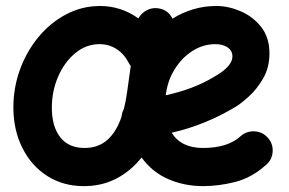

<svg xmlns="http://www.w3.org/2000/svg" viewBox="-20 -574 980 651"><path d="M883.3 -16.1Q834.5 28.3 778.3 42.7Q722.2 57.1 668.5 57.1Q605 57.1 550.3 33.2Q495.6 9.3 460 -40Q423.8 5.9 374.5 31.5Q325.2 57.1 264.6 57.1Q193.8 57.1 139.9 22.5Q85.9 -12.2 55.7 -72.8Q25.4 -133.3 25.4 -210Q25.4 -277.3 48.1 -339.1Q70.8 -400.9 111.1 -449.2Q151.4 -497.6 204.8 -525.6Q258.3 -553.7 319.3 -553.7Q390.1 -553.7 449.2 -511.7Q459 -529.3 477.3 -539.1Q495.6 -548.8 516.1 -545.9Q549.3 -541.5 564.9 -510.7Q596.7 -530.8 634 -542.2Q671.4 -553.7 713.9 -553.7Q753.9 -553.7 795.4 -536.1Q836.9 -518.6 865.2 -482.9Q893.6 -447.3 893.6 -393.1Q893.6 -345.2 872.3 -308.3Q851.1 -271.5 823.7 -246.8Q796.4 -222.2 778.3 -211.4Q673.3 -148.9 562 -124Q593.8 -72.3 668.5 -72.3Q752 -72.3 795.9 -112.3Q815.9 -129.9 842.8 -128.7Q869.6 -127.4 887.7 -107.4Q905.8 -87.9 904.5 -60.8Q903.3 -33.7 883.3 -16.1ZM710 -424.3Q668.9 -424.3 633.1 -401.6Q597.2 -378.9 572.5 -339.6Q547.9 -300.3 542 -251Q586.9 -260.7 628.2 -276.1Q669.4 -291.5 707 -314Q739.7 -333 753.9 -349.9Q768.1 -366.7 768.1 -382.3Q768.1 -401.9 752 -413.1Q735.8 -424.3 710 -424.3ZM266.6 -72.3Q313 -72.3 343.8 -99.4Q374.5 -126.5 392.1 -178.2Q393.1 -191.9 399.9 -204.1Q406.7 -230.5 411.1 -262.7L423.3 -350.1Q419.4 -355 416.5 -360.8Q401.4 -390.6 375.5 -407.5Q349.6 -424.3 317.9 -424.3Q272 -424.3 235.4 -394Q198.7 -363.8 177.2 -314.5Q155.8 -265.1 155.8 -208.5Q155.8 -145 184.3 -108.6Q212.9 -72.3 266.6 -72.3Z"/></svg>

Font: Mikhak Bold
Style: Regular
Weight: 700
Designer: Amin Abedi
Version: Version 3.3